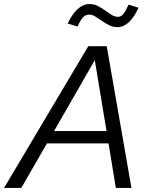

<svg xmlns="http://www.w3.org/2000/svg" viewBox="-64 -928 731 948"><path d="M-44 0 372 -700H463L585 0H508L472 -220H168L41 0ZM203 -281H462L404 -631ZM319 -797 270 -812Q317 -908 377 -908Q400 -908 419 -898.5Q438 -889 455 -876.5Q472 -864 487.5 -854.5Q503 -845 518 -845Q533 -845 544 -857.5Q555 -870 571 -905L620 -890Q576 -794 516 -794Q494 -794 475 -803.5Q456 -813 439 -825Q422 -837 406.5 -846.5Q391 -856 376 -856Q359 -856 346 -842.5Q333 -829 319 -797Z"/></svg>

Font: Red Hat Text VF
Style: Italic
Weight: 400
Italic angle: -12°
Designer: Pentagram, MCKL
Foundry: Pentagram, MCKL
Version: Version 1.023